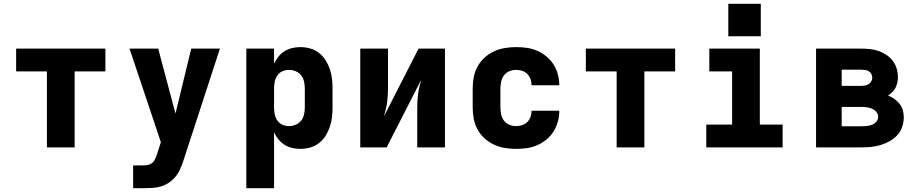

<svg xmlns="http://www.w3.org/2000/svg" viewBox="-20 -776 4840 1011"><path d="M227 0V-400H65V-520H535V-400H373V0Z M681 215V95H735Q749 95 762.5 91.5Q776 88 785.5 78Q795 68 799.5 55Q804 42 809 29L827 -27L782 -162L662 -520H813L904 -178L987 -520H1138L947 66Q940 88 930.5 110.5Q921 133 906.5 151.5Q892 170 872 184Q852 198 829.5 205Q807 212 783 213.5Q759 215 735 215Z M1277 215V-520H1423V-441Q1432 -460 1446 -477.5Q1460 -495 1478.5 -506.5Q1497 -518 1518.5 -523Q1540 -528 1561 -528Q1587 -528 1612.5 -521Q1638 -514 1659 -498Q1680 -482 1694 -459.5Q1708 -437 1716.5 -412.5Q1725 -388 1728 -362Q1731 -336 1731 -310V-210Q1731 -184 1728 -158Q1725 -132 1716.5 -107.5Q1708 -83 1694 -60.5Q1680 -38 1659 -22Q1638 -6 1612.5 1Q1587 8 1561 8Q1540 8 1518.5 3Q1497 -2 1478.5 -13.5Q1460 -25 1446 -42.5Q1432 -60 1423 -79V215ZM1501 -112Q1519 -112 1536.5 -119Q1554 -126 1565.5 -140.5Q1577 -155 1581 -173.5Q1585 -192 1585 -210V-310Q1585 -328 1581 -346.5Q1577 -365 1565.5 -379.5Q1554 -394 1536.5 -401Q1519 -408 1501 -408Q1483 -408 1466.5 -400.5Q1450 -393 1440 -378Q1430 -363 1426.5 -345.5Q1423 -328 1423 -310V-210Q1423 -192 1426.5 -174.5Q1430 -157 1440 -142Q1450 -127 1466.5 -119.5Q1483 -112 1501 -112Z M1877 0V-520H2023V-312Q2023 -293 2022 -274.5Q2021 -256 2018.5 -237.5Q2016 -219 2011.5 -200.5Q2007 -182 2002 -164L2184 -520H2323V0H2177V-208Q2177 -227 2178 -245.5Q2179 -264 2181.5 -282.5Q2184 -301 2188.5 -319.5Q2193 -338 2198 -356L2016 0Z M2698 8Q2668 8 2638 3Q2608 -2 2581 -14.5Q2554 -27 2531.5 -47.5Q2509 -68 2494.5 -94.5Q2480 -121 2474.5 -150.5Q2469 -180 2469 -210V-310Q2469 -340 2474.5 -369.5Q2480 -399 2494.5 -425.5Q2509 -452 2531.5 -472.5Q2554 -493 2581 -505.5Q2608 -518 2638 -523Q2668 -528 2698 -528Q2726 -528 2754.5 -524Q2783 -520 2809 -508.5Q2835 -497 2857.5 -478.5Q2880 -460 2895 -436Q2910 -412 2917.5 -384Q2925 -356 2925 -328Q2925 -328 2925 -328Q2925 -328 2925 -327H2779Q2779 -327 2779 -327.5Q2779 -328 2779 -328Q2779 -344 2773.5 -359.5Q2768 -375 2756.5 -386.5Q2745 -398 2729.5 -403Q2714 -408 2698 -408Q2679 -408 2662 -401Q2645 -394 2634 -379.5Q2623 -365 2619 -346.5Q2615 -328 2615 -310V-210Q2615 -192 2619 -173.5Q2623 -155 2634 -140.5Q2645 -126 2662 -119Q2679 -112 2698 -112Q2714 -112 2729.5 -117Q2745 -122 2756.5 -133.5Q2768 -145 2773.5 -160.5Q2779 -176 2779 -192Q2779 -192 2779 -192.5Q2779 -193 2779 -193H2925Q2925 -192 2925 -192Q2925 -192 2925 -192Q2925 -164 2917.5 -136Q2910 -108 2895 -84Q2880 -60 2857.5 -41.5Q2835 -23 2809 -11.5Q2783 0 2754.5 4Q2726 8 2698 8Z M3227 0V-400H3065V-520H3535V-400H3373V0Z M3699 0V-120H3835V-400H3715V-520H3981V-120H4101V0ZM3815 -585V-756H3986V-585Z M4277 0V-520H4516Q4539 -520 4562 -517.5Q4585 -515 4606.5 -507.5Q4628 -500 4647.5 -487Q4667 -474 4681 -455.5Q4695 -437 4701.5 -415Q4708 -393 4708 -370Q4708 -355 4705 -341Q4702 -327 4695.5 -314Q4689 -301 4678.5 -291Q4668 -281 4656 -273Q4674 -266 4689.5 -255Q4705 -244 4717 -229Q4729 -214 4734 -195.5Q4739 -177 4739 -158Q4739 -133 4730.5 -108Q4722 -83 4704.5 -64Q4687 -45 4664.5 -32.5Q4642 -20 4617.5 -12.5Q4593 -5 4567.5 -2.5Q4542 0 4516 0ZM4412 -324H4516Q4526 -324 4536 -326Q4546 -328 4554.5 -333.5Q4563 -339 4568 -348Q4573 -357 4573 -367Q4573 -377 4568 -386.5Q4563 -396 4554.5 -401Q4546 -406 4536 -407.5Q4526 -409 4516 -409H4412ZM4412 -111H4516Q4530 -111 4544 -112.5Q4558 -114 4571.5 -119Q4585 -124 4594.5 -135Q4604 -146 4604 -161Q4604 -175 4594.5 -186.5Q4585 -198 4572 -203.5Q4559 -209 4544.5 -211Q4530 -213 4516 -213H4412Z"/></svg>

Font: Iosevka SS04 Heavy Extended
Style: Regular
Weight: 900
Width: 7
Monospace: yes
Designer: Belleve Invis
Foundry: Belleve Invis
Version: Version 19.0.0; ttfautohint (v1.8.4)